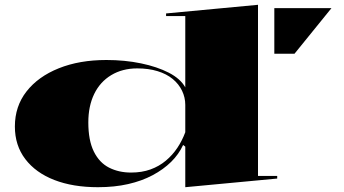

<svg xmlns="http://www.w3.org/2000/svg" viewBox="-20 -765 1435 800"><path d="M1055 -745V-32H1135V-21L752 15V-154L743 -161Q725 -122 693 -90.5Q661 -59 616 -35Q571 -11 514 2Q457 15 388 15Q284 15 206.5 -15Q129 -45 85.5 -102Q42 -159 42 -238Q42 -322 90.5 -384Q139 -446 225 -480.5Q311 -515 423 -515Q500 -515 567.5 -501Q635 -487 683.5 -462Q732 -437 752 -401V-698H672V-709ZM552 -480Q490 -480 443.5 -452Q397 -424 372.5 -373.5Q348 -323 348 -255Q348 -180 371 -133.5Q394 -87 434.5 -66.5Q475 -46 526 -46Q571 -46 607 -59Q643 -72 671 -95.5Q699 -119 719 -149Q739 -179 752 -214V-328Q752 -359 738.5 -387Q725 -415 699.5 -436Q674 -457 636.5 -468.5Q599 -480 552 -480ZM1123 -541V-731H1361L1207 -541Z"/></svg>

Font: Kalnia Expanded Medium
Style: Regular
Weight: 500
Width: 7
Designer: Frida Medrano
Foundry: Frida Medrano
Version: Version 1.105